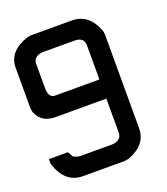

<svg xmlns="http://www.w3.org/2000/svg" viewBox="-110 -640 624 718"><g transform="rotate(-20 202.5 -281.0)"><path d="M98.6 -561.5H257.8Q325.2 -561.5 354 -485.4Q356.4 -476.6 356.4 -467.3V-96.7Q356.4 -30.3 279.3 -2.4Q266.1 0 257.8 0H98.6Q25.9 0 0 -85.4V-103.5H75.2Q78.1 -100.6 86.9 -83Q102.5 -74.2 114.7 -74.2H243.7Q279.3 -78.1 279.3 -107.9V-242.7H77.1Q23.4 -242.7 4.9 -285.2Q0 -294.4 0 -310.1V-467.3Q0 -531.7 79.6 -559.1Q89.4 -561.5 98.6 -561.5ZM77.1 -453.6V-359.4Q77.1 -318.8 103 -318.8H279.3V-453.6Q279.3 -487.3 241.7 -487.3H112.8Q77.1 -483.4 77.1 -453.6Z"/></g></svg>

Font: Kadhim
Style: Regular
Weight: 400
Designer: Developer/ Husham Jawad
Version: Version 1.00;December 29, 2020;FontCreator 13.0.0.2683 32-bi